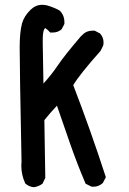

<svg xmlns="http://www.w3.org/2000/svg" viewBox="-20 -779 540 805"><path d="M218.8 -335.9Q187.5 -302.7 166 -275.4L169.9 -33.2L158.2 -8.8Q140.6 3.9 121.1 5.9Q101.6 3.9 85.9 -9.8Q69.3 -45.9 69.3 -85Q69.3 -92.8 70.3 -101.6Q62.5 -492.2 62.5 -581.1Q62.5 -643.6 72.3 -680.7Q81.1 -711.9 108.4 -738.3Q129.9 -758.8 156.2 -758.8Q165 -758.8 175.8 -756.8Q209 -747.1 230.5 -734.4Q250 -714.8 250 -686.5Q250 -683.6 250 -678.7L238.3 -656.2Q222.7 -642.6 201.2 -642.6Q198.2 -642.6 190.4 -642.6Q179.7 -655.3 169.9 -661.1Q168 -661.1 165 -655.3Q159.2 -643.6 159.2 -612.3Q159.2 -607.4 159.2 -595.7Q160.2 -564.5 162.1 -428.7Q195.3 -464.8 222.7 -505.4Q250 -545.9 318.4 -626L332 -638.7Q346.7 -650.4 368.2 -650.4Q371.1 -650.4 377 -650.4L399.4 -638.7Q414.1 -622.1 414.1 -601.6Q414.1 -589.8 412.1 -586.9L401.4 -565.4Q313.5 -466.8 287.1 -421.9Q358.4 -237.3 423.8 -36.1L411.1 -11.7Q393.6 3.9 372.1 3.9Q364.3 3.9 362.3 2.9L338.9 -8.8Q302.7 -93.8 272.5 -180.7Z"/></svg>

Font: JasonHandwriting2
Style: SemiBold
Weight: 600
Version: Version 1.04.7